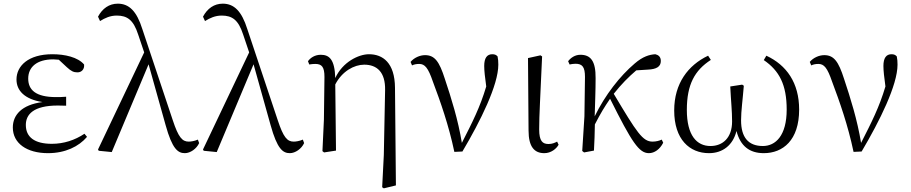

<svg xmlns="http://www.w3.org/2000/svg" viewBox="-20 -822 4973 1048"><path d="M242 14C336 14 410 -22 455 -75L441 -92C389 -57 328 -37 263 -37C168 -37 121 -74 121 -140C121 -197 162 -246 296 -246C307 -246 316 -246 341 -245V-294C317 -292 302 -292 286 -292C174 -292 134 -332 134 -393C134 -456 181 -498 271 -498L301 -496L345 -455C369 -433 382 -427 403 -427C425 -427 442 -444 439 -470C405 -510 334 -526 266 -526C134 -526 70 -462 70 -388C70 -328 114 -280 212 -265C98 -250 50 -194 50 -126C50 -40 126 14 242 14Z M989 14C1019 14 1053 -10 1067 -41L1060 -60C1042 -52 1022 -49 1010 -49C975 -49 954 -72 923 -166L757 -663C726 -762 684 -802 623 -802C576 -802 539 -776 515 -731L526 -707C553 -724 582 -737 617 -737C674 -737 708 -714 734 -634L767 -536L515 -6L519 1L590 8L791 -471L884 -139C920 -9 951 14 989 14Z M1562 14C1592 14 1626 -10 1640 -41L1633 -60C1615 -52 1595 -49 1583 -49C1548 -49 1527 -72 1496 -166L1330 -663C1299 -762 1257 -802 1196 -802C1149 -802 1112 -776 1088 -731L1099 -707C1126 -724 1155 -737 1190 -737C1247 -737 1281 -714 1307 -634L1340 -536L1088 -6L1092 1L1163 8L1364 -471L1457 -139C1493 -9 1524 14 1562 14Z M2066 200 2075 206 2141 190 2136 -343C2135 -480 2069 -526 1994 -526C1938 -526 1850 -484 1810 -396C1807 -497 1778 -523 1731 -523C1698 -523 1674 -506 1661 -488L1668 -470C1680 -472 1690 -473 1701 -473C1737 -473 1751 -456 1751 -402L1748 -169L1740 3L1749 10L1814 0L1810 -361C1847 -433 1913 -469 1968 -469C2037 -469 2084 -429 2082 -330L2075 24Z M2460 7 2504 5C2603 -162 2700 -358 2700 -469C2700 -486 2699 -499 2696 -514C2689 -522 2681 -526 2667 -526C2638 -526 2623 -505 2623 -462C2623 -436 2627 -401 2634 -350C2600 -236 2559 -156 2501 -42C2481 -166 2443 -287 2408 -392C2378 -486 2353 -521 2300 -521C2272 -521 2240 -507 2221 -484L2229 -465C2239 -470 2252 -473 2268 -473C2299 -473 2317 -452 2343 -376C2384 -267 2429 -140 2460 7Z M2951 14C2988 14 3017 -10 3029 -32L3021 -49C3007 -42 2994 -36 2974 -36C2942 -36 2923 -51 2923 -116C2923 -195 2929 -282 2939 -514L2930 -520L2862 -505L2865 -110C2865 -19 2898 14 2951 14Z M3522 14C3552 14 3582 -7 3600 -43L3592 -60C3580 -54 3561 -49 3542 -49C3488 -49 3457 -97 3330 -310C3371 -362 3411 -402 3453 -438L3516 -442C3563 -444 3587 -458 3587 -489C3587 -513 3573 -522 3557 -526C3525 -524 3489 -514 3444 -475C3364 -407 3283 -304 3226 -187C3228 -257 3231 -330 3231 -395C3232 -489 3204 -523 3148 -523C3118 -523 3095 -506 3081 -488L3089 -470C3099 -472 3110 -474 3121 -474C3159 -474 3173 -456 3173 -402L3170 -187L3158 2L3168 10L3222 0C3225 -48 3226 -95 3227 -143C3259 -205 3278 -236 3310 -283C3429 -45 3468 14 3522 14Z M3850 14C3925 14 3981 -30 4000 -107C4021 -25 4071 14 4149 14C4253 14 4342 -56 4342 -224C4342 -370 4273 -467 4163 -518L4149 -494C4234 -436 4274 -359 4274 -224C4274 -81 4213 -25 4144 -25C4064 -25 4025 -73 4025 -165C4025 -217 4034 -278 4040 -354L4031 -360L3966 -350C3970 -267 3976 -218 3976 -159C3976 -70 3925 -25 3858 -25C3783 -25 3729 -83 3729 -222C3729 -361 3772 -438 3860 -495L3845 -518C3736 -466 3660 -367 3660 -219C3660 -61 3744 14 3850 14Z M4639 7 4683 5C4782 -162 4879 -358 4879 -469C4879 -486 4878 -499 4875 -514C4868 -522 4860 -526 4846 -526C4817 -526 4802 -505 4802 -462C4802 -436 4806 -401 4813 -350C4779 -236 4738 -156 4680 -42C4660 -166 4622 -287 4587 -392C4557 -486 4532 -521 4479 -521C4451 -521 4419 -507 4400 -484L4408 -465C4418 -470 4431 -473 4447 -473C4478 -473 4496 -452 4522 -376C4563 -267 4608 -140 4639 7Z"/></svg>

Font: Noto Serif CJK KR Light
Style: Regular
Weight: 300
Designer: Ryoko NISHIZUKA 西塚涼子 (kana & ideographs); Frank Grießhammer (Latin, Greek & Cyrillic); Wenlong ZHANG 张文龙 (bopomofo); San
Foundry: Adobe
Version: Version 2.001;hotconv 1.1.0;makeotfexe 2.6.0